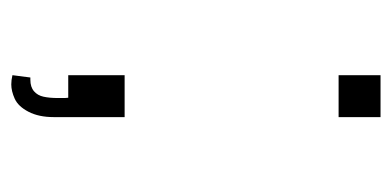

<svg xmlns="http://www.w3.org/2000/svg" viewBox="-193 -387 678 332"><g transform="rotate(90 146.0 -221.0)"><path d="M110 -467.5V-540H182.5V-467.5ZM114 65.5Q116 65.5 118 65.5Q130.5 65.5 137.8 59.2Q145 53 147.2 42.8Q149.5 32.5 149.5 18Q149.5 15 149.5 12Q149.5 8.5 149.5 5.8Q149.5 3 149 0H110V-97.5H182.5V25Q182.5 51 173.2 68.8Q164 86.5 150.8 92.5Q137.5 98.5 126 98.5Q118.5 98.5 110 96.5Z"/></g></svg>

Font: Vela Sans Light
Style: Regular
Weight: 300
Designer: Principal design: Mikhail Sharanda - project Manrope.
Design modification: Ravid Balaliev
Foundry: Mikhail Sharanda
Version: Version 1.001